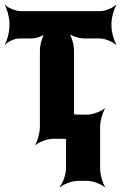

<svg xmlns="http://www.w3.org/2000/svg" viewBox="-28 -574 501 794"><path d="M433 -465V-478C433 -502 444 -539 453 -552L451 -554C440 -542 408 -528 387 -528H58C37 -528 4 -542 -7 -554L-8 -552C1 -539 11 -502 11 -478V-465C11 -441 1 -404 -8 -391L-7 -389C3 -401 32 -415 51 -415H104C123 -415 154 -426 163 -439L161 -441C148 -429 137 -389 137 -365V-50C137 -26 127 11 118 24L119 26C132 14 168 0 191 0H231C254 0 289 14 302 26L304 24C292 11 278 -26 278 -50V-365C278 -389 267 -429 254 -441L252 -439C263 -426 299 -415 321 -415H384C406 -415 439 -401 451 -389L453 -391C444 -404 433 -441 433 -465ZM386 124V-50C386 -74 397 -111 406 -124L405 -126C392 -114 356 -100 333 -100H293C270 -100 234 -114 221 -126L219 -124C231 -111 245 -74 245 -50V124C245 148 231 185 219 198L221 200C234 188 270 174 293 174H333C356 174 392 188 405 200L406 198C397 185 386 148 386 124Z"/></svg>

Font: Asimov
Style: EdgeExtreme
Weight: 500
Designer: Google
Version: Version 2.000980: 2014